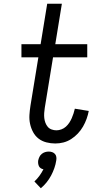

<svg xmlns="http://www.w3.org/2000/svg" viewBox="-20 -755 540 1021"><path d="M274 8Q250 8 226.5 2Q203 -4 185 -18Q167 -32 156 -52.5Q145 -73 140 -96Q135 -119 136.5 -143.5Q138 -168 142 -193L184 -450H94V-520H196L231 -735H309L274 -520H444V-450H262L218 -181Q216 -168 215 -154Q214 -140 215.5 -127Q217 -114 221.5 -102Q226 -90 234 -80.5Q242 -71 254.5 -66.5Q267 -62 280 -62Q293 -62 306.5 -67Q320 -72 330.5 -81.5Q341 -91 348.5 -102.5Q356 -114 361.5 -126.5Q367 -139 371 -151.5Q375 -164 378 -177L452 -165Q448 -144 440.5 -123Q433 -102 421.5 -82Q410 -62 394 -45Q378 -28 358.5 -15.5Q339 -3 317.5 2.5Q296 8 274 8ZM197 246 163 210Q178 196 190 179.5Q202 163 211 145Q203 144 196.5 139.5Q190 135 187 128.5Q184 122 183 114.5Q182 107 183 99Q185 89 189.5 79.5Q194 70 202 63.5Q210 57 219.5 54Q229 51 239 51Q249 51 257.5 54Q266 57 272 63.5Q278 70 279.5 79.5Q281 89 279 99Q276 119 269 139Q262 159 252 178Q242 197 228 214.5Q214 232 197 246Z"/></svg>

Font: Iosevka
Style: Italic
Weight: 400
Italic angle: -9°
Monospace: yes
Designer: Belleve Invis
Foundry: Belleve Invis
Version: Version 32.5.0; ttfautohint (v1.8.4)